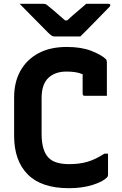

<svg xmlns="http://www.w3.org/2000/svg" viewBox="-20 -966 640 1006"><path d="M341 20Q197 20 125.5 -52Q54 -124 54 -254V-456Q54 -535 86.5 -594Q119 -653 180.5 -686.5Q242 -720 330 -720Q406 -720 458.5 -699.5Q511 -679 535 -656Q540 -650 540 -639V-464H424Q413 -464 413 -475V-577Q394 -585 373.5 -588Q353 -591 328 -591Q268 -591 233 -557.5Q198 -524 198 -452V-265Q198 -176 235 -139Q253 -121 280.5 -113.5Q308 -106 342 -106Q397 -106 439 -118.5Q481 -131 527 -161H546V-51Q546 -41 540 -36Q519 -14 465 3Q411 20 341 20ZM401 -775H265Q258 -775 252.5 -778Q247 -781 233 -794Q223 -805 197.5 -830Q172 -855 141.5 -886.5Q111 -918 83 -946H203Q214 -946 218.5 -944.5Q223 -943 231 -936Q244 -926 266 -907Q288 -888 321 -859H332Q362 -887 387 -907.5Q412 -928 432 -946H547Q558 -946 558 -939Q558 -935 554.5 -931Q551 -927 537 -913Q520 -896 495 -870Q470 -844 444.5 -818.5Q419 -793 401 -775Z"/></svg>

Font: Recursive Mn Lnr St
Style: Bold
Weight: 700
Monospace: yes
Version: Version 1.079;hotconv 1.0.112;makeotfexe 2.5.65598; ttfautoh